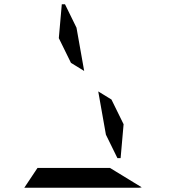

<svg xmlns="http://www.w3.org/2000/svg" viewBox="-20 -881 856 901"><path d="M270 -861H285L339 -751L375 -548L313 -586L256 -702ZM560 -298 546 -139H531L477 -249L441 -452L503 -414ZM496 -93 645 -2Q637 0 632 0H96H94L156 -93H159H190H326H418Z"/></svg>

Font: DSEG14 Modern Mini
Style: Italic
Weight: 400
Italic angle: -5°
Designer: Keshikan(Twitter:@keshinomi_88pro)
Version: Version 0.46